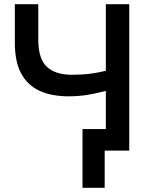

<svg xmlns="http://www.w3.org/2000/svg" viewBox="-20 -720 730 918"><path d="M374.5 178V-103H486V-285.5Q441.5 -273.5 399 -266.5Q356.5 -259.5 307.5 -259.5Q226.5 -259.5 169.2 -285.8Q112 -312 81.5 -368.2Q51 -424.5 51 -514.5V-700H163V-531Q163 -438.5 204.2 -400.5Q245.5 -362.5 323 -362.5Q372.5 -362.5 410.8 -367.5Q449 -372.5 486 -381.5V-700H598V0H480.5V178Z"/></svg>

Font: Geologica EX
Style: Regular
Weight: 400
Designer: Sindre Bremnes, Frode Helland
Foundry: Monokrom Skriftforlag AS
Version: Version 1.010;gftools[0.9.28]